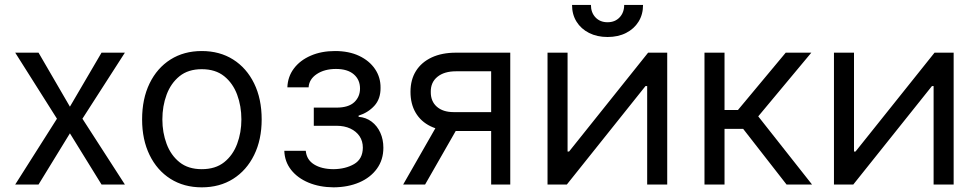

<svg xmlns="http://www.w3.org/2000/svg" viewBox="-20 -764 4046 795"><path d="M139.6 -545.9 269.5 -322.3 400.4 -545.9H497.1L321.3 -272.5L497.1 0H400.4L269.5 -211.9L139.6 0H43L215.8 -272.5L43 -545.9Z M815.4 11.7Q741.7 11.7 686 -23.4Q630.4 -58.6 599.4 -122.1Q568.4 -185.5 568.4 -269.5Q568.4 -355 599.4 -418.7Q630.4 -482.4 686 -517.6Q741.7 -552.7 815.4 -552.7Q889.6 -552.7 945.3 -517.6Q1001 -482.4 1032.2 -418.7Q1063.5 -355 1063.5 -269.5Q1063.5 -185.5 1032.2 -122.1Q1001 -58.6 945.3 -23.4Q889.6 11.7 815.4 11.7ZM815.4 -63.5Q872.1 -63.5 908.2 -92.3Q944.3 -121.1 961.9 -168.2Q979.5 -215.3 979.5 -269.5Q979.5 -324.7 961.9 -372.1Q944.3 -419.4 908.2 -448.5Q872.1 -477.5 815.4 -477.5Q759.3 -477.5 723.4 -448.5Q687.5 -419.4 669.9 -372.1Q652.3 -324.7 652.3 -269.5Q652.3 -215.3 669.9 -168.2Q687.5 -121.1 723.4 -92.3Q759.3 -63.5 815.4 -63.5Z M1157.2 -139.6H1246.1Q1249.5 -102.5 1280.3 -83.3Q1311 -64 1360.4 -63.5Q1410.6 -64 1446.3 -84.7Q1481.9 -105.5 1482.4 -152.3Q1482.4 -179.7 1468.8 -200Q1455.1 -220.2 1430.7 -231.7Q1406.2 -243.2 1373 -243.2H1279.3V-318.4H1373Q1422.9 -318.4 1446.8 -340.8Q1470.7 -363.3 1470.7 -397.5Q1470.7 -434.1 1444.8 -456.3Q1418.9 -478.5 1371.1 -478.5Q1323.7 -478.5 1291.7 -457.3Q1259.8 -436 1257.8 -402.3H1169.9Q1171.4 -446.3 1196.8 -480.2Q1222.2 -514.2 1266.4 -533.4Q1310.5 -552.7 1367.2 -552.7Q1424.8 -552.7 1467 -532.7Q1509.3 -512.7 1532.7 -478.3Q1556.2 -443.8 1555.7 -400.4Q1556.2 -354.5 1530 -325.9Q1503.9 -297.4 1464.8 -285.2V-280.3Q1495.6 -277.8 1518.8 -260.3Q1542 -242.7 1554.7 -214.6Q1567.4 -186.5 1567.4 -152.3Q1567.4 -102.5 1540.8 -65.7Q1514.2 -28.8 1467.8 -8.8Q1421.4 11.2 1361.3 11.7Q1303.2 11.2 1257.6 -7.8Q1211.9 -26.9 1185.3 -60.8Q1158.7 -94.7 1157.2 -139.6Z M2013.7 0V-468.8H1868.2Q1819.3 -468.8 1791.3 -446Q1763.2 -423.3 1763.7 -383.8Q1763.2 -344.7 1788.6 -322.3Q1814 -299.8 1858.4 -299.8H2034.2V-221.7H1858.4Q1802.7 -221.7 1762.7 -241.2Q1722.7 -260.7 1701.2 -297.1Q1679.7 -333.5 1679.7 -383.8Q1679.7 -434.1 1702.4 -470.2Q1725.1 -506.3 1767.3 -526.1Q1809.6 -545.9 1868.2 -545.9H2092.8V0ZM1649.4 0 1804.7 -271.5H1895.5L1740.2 0Z M2742.7 0H2659.7V-407.7H2652.8L2327.1 0H2247.1V-545.9H2330.1V-136.7H2336.4L2663.6 -545.9H2742.7ZM2495.6 -610.8Q2452.1 -610.8 2418.9 -627.7Q2385.7 -644.5 2367.2 -674.3Q2348.6 -704.1 2348.6 -743.7H2426.8Q2426.8 -711.9 2445.8 -691.9Q2464.8 -671.9 2495.6 -671.9Q2526.4 -671.9 2545.4 -691.9Q2564.5 -711.9 2564.5 -743.7H2642.6Q2642.6 -704.1 2624 -674.3Q2605.5 -644.5 2572.5 -627.7Q2539.6 -610.8 2495.6 -610.8Z M2897 0V-545.9H2980V-308.6H3035.6L3233.4 -545.9H3339.4L3119.6 -282.2L3342.3 0H3236.8L3057.1 -230.5H2980V0Z M3928.7 0H3845.7V-407.7H3838.9L3513.2 0H3433.1V-545.9H3516.1V-136.7H3522.5L3849.6 -545.9H3928.7Z"/></svg>

Font: Inter
Style: Regular
Weight: 400
Designer: Rasmus Andersson
Foundry: rsms
Version: Version 4.000;git-8c9346024